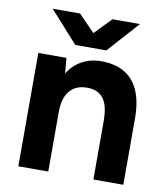

<svg xmlns="http://www.w3.org/2000/svg" viewBox="-80 -767 727 834"><g transform="rotate(10 284.0 -350.0)"><path d="M57 0V-500H181L187 -432Q211 -471 248.5 -491.5Q286 -512 334 -512Q393 -512 435 -488Q477 -464 499 -413.5Q521 -363 520 -283V0H388V-256Q388 -307 376.5 -335Q365 -363 344 -375.5Q323 -388 295 -388Q244 -389 216.5 -357Q189 -325 189 -262V0ZM218 -562V-565L349 -700H470L346 -562ZM209 -562 85 -700H206L337 -565V-562Z"/></g></svg>

Font: Figtree Light
Style: Bold
Weight: 700
Version: Version 2.002